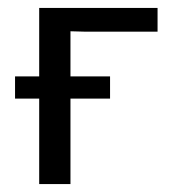

<svg xmlns="http://www.w3.org/2000/svg" viewBox="-20 -465 444 485"><path d="M18 -216V-272H79V-445H378V-385H195L158 -386V-272H258V-216H158V0H79V-216Z"/></svg>

Font: CMU Sans Serif
Style: Medium
Weight: 500
Version: Version 0.7.0